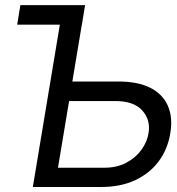

<svg xmlns="http://www.w3.org/2000/svg" viewBox="-20 -748 708 768"><path d="M320.3 -727.5 307.6 -649.4H48.8L61.5 -727.5ZM246.1 -421.9H454.1Q532.2 -421.9 581.8 -396.5Q631.3 -371.1 651.6 -324.5Q671.9 -277.8 661.1 -214.8Q650.9 -151.4 615 -103Q579.1 -54.7 520.8 -27.3Q462.4 0 383.8 0H111.3L232.4 -727.5H320.3L211.9 -77.1H397.5Q447.3 -77.1 484.9 -96.9Q522.5 -116.7 545.7 -148.7Q568.8 -180.7 574.2 -215.8Q583 -268.1 549.3 -305.9Q515.6 -343.8 441.4 -343.8H233.4Z"/></svg>

Font: Inter Tight
Style: Italic
Weight: 400
Italic angle: -9.39999°
Designer: Rasmus Andersson
Foundry: rsms
Version: Version 3.002